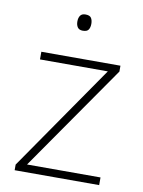

<svg xmlns="http://www.w3.org/2000/svg" viewBox="-83 -833 624 839"><g transform="rotate(10 229.5 -413.0)"><path d="M416 -51H41V-76L367 -547H66V-581H417V-555L90 -85H416ZM228 -775Q247 -775 253.5 -765Q260 -755 260 -739Q260 -723 253.5 -713Q247 -703 228 -703Q212 -703 205 -713Q198 -723 198 -739Q198 -755 205 -765Q212 -775 228 -775Z"/></g></svg>

Font: Noto Sans Tamil UI ExtraLight
Style: Regular
Weight: 200
Designer: Jelle Bosma - Monotype Design Team
Foundry: Monotype Imaging Inc.
Version: Version 2.004; ttfautohint (v1.8.4.7-5d5b)